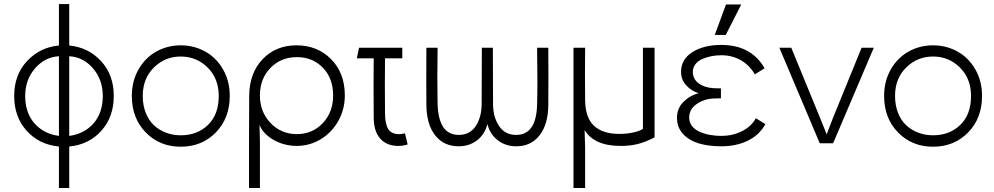

<svg xmlns="http://www.w3.org/2000/svg" viewBox="-20 -705 4892 945"><path d="M270 -685.1H320.8V-481Q414.6 -472.2 477.3 -404.3Q540 -336.4 540 -232.9Q540 -129.9 479 -61.5Q418 6.8 320.8 16.1V220.2H270V16.1Q172.4 6.8 111.1 -61.5Q49.8 -129.9 49.8 -232.9Q49.8 -336.4 113 -404.3Q176.3 -472.2 270 -481ZM104 -232.9Q104 -150.4 149.2 -98.4Q194.3 -46.4 270 -36.1V-428.2Q200.7 -424.3 152.3 -368.4Q104 -312.5 104 -232.9ZM320.8 -36.1Q396 -46.4 440.9 -98.4Q485.8 -150.4 485.8 -232.9Q485.8 -312.5 438 -368.4Q390.1 -424.3 320.8 -428.2Z M682.6 -232.9Q682.6 -186.5 697.5 -149.2Q712.4 -111.8 738 -88.1Q763.7 -64.5 797.4 -51.8Q831.1 -39.1 869.6 -39.1Q950.7 -39.1 1003.7 -90.1Q1056.6 -141.1 1056.6 -232.9Q1056.6 -318.4 1002 -372.6Q947.3 -426.8 869.6 -426.8Q792 -426.8 737.3 -372.6Q682.6 -318.4 682.6 -232.9ZM628.9 -232.9Q628.9 -306.2 662.1 -363.8Q695.3 -421.4 750 -451.7Q804.7 -481.9 869.6 -481.9Q934.6 -481.9 989.5 -451.7Q1044.4 -421.4 1077.6 -363.8Q1110.8 -306.2 1110.8 -232.9Q1110.8 -123 1042.2 -53Q973.6 17.1 869.6 17.1Q766.1 17.1 697.5 -53Q628.9 -123 628.9 -232.9Z M1441.4 -44.9Q1517.6 -44.9 1568.6 -98.9Q1619.6 -152.8 1619.6 -234.9Q1619.6 -319.8 1569.1 -371.8Q1518.6 -423.8 1441.4 -423.8Q1362.8 -423.8 1311 -370.6Q1259.3 -317.4 1259.3 -234.9Q1259.3 -154.3 1311.5 -99.6Q1363.8 -44.9 1441.4 -44.9ZM1205.6 220.2V-7.8Q1205.6 -158.7 1206.5 -234.9Q1208 -346.2 1272.9 -414.1Q1337.9 -481.9 1439.5 -481.9Q1542 -481.9 1609.6 -413.8Q1677.2 -345.7 1677.2 -234.9Q1677.2 -168.5 1646 -111.3Q1614.7 -54.2 1559.8 -20.5Q1504.9 13.2 1439.5 13.2Q1402.8 13.2 1366.7 1.5Q1330.6 -10.3 1300.3 -34.2Q1270 -58.1 1257.3 -89.8L1259.3 -7.8V220.2Z M1939.9 13.2Q1883.8 13.2 1851.6 -22.7Q1819.3 -58.6 1819.3 -127.9Q1817.9 -298.8 1819.3 -418H1736.3L1747.1 -470.2H1960V-418H1875Q1873.5 -285.6 1875 -153.8Q1875 -129.4 1877.2 -112.5Q1879.4 -95.7 1885.7 -79.6Q1892.1 -63.5 1905.5 -54.7Q1918.9 -45.9 1939 -44.9Q1951.2 -43.5 1973.1 -48.8L1986.3 5.9Q1964.8 13.2 1939.9 13.2Z M2133.8 -470.2Q2131.3 -312.5 2133.8 -189.9Q2134.8 -158.7 2140.4 -133.1Q2146 -107.4 2157.5 -86.2Q2168.9 -64.9 2189.5 -53Q2210 -41 2237.8 -41Q2292 -41 2320.8 -83.5Q2349.6 -126 2350.6 -189.9Q2351.6 -282.7 2351.6 -470.2H2405.8Q2405.8 -282.7 2406.7 -189.9Q2407.7 -126.5 2437 -83.7Q2466.3 -41 2520.5 -41Q2619.6 -41 2623.5 -189.9Q2626.5 -285.6 2623.5 -470.2H2678.7Q2679.7 -312.5 2678.7 -189.9Q2678.2 -93.8 2636 -39.3Q2593.8 15.1 2520.5 15.1Q2469.7 15.1 2430.9 -13.9Q2392.1 -43 2378.9 -94.2Q2365.7 -42.5 2327.1 -13.7Q2288.6 15.1 2237.8 15.1Q2164.1 15.1 2121.6 -39.1Q2079.1 -93.3 2078.6 -189.9Q2077.6 -312.5 2078.6 -470.2Z M3144.5 -470.2H3201.7V-28.8Q3158.2 -6.3 3120.4 3.4Q3082.5 13.2 3034.7 13.2Q2904.3 13.2 2857.4 -64.9L2859.9 23.9V220.2H2802.7V-470.2H2859.9Q2858.4 -342.3 2859.9 -214.8Q2860.4 -125.5 2903.8 -85.7Q2947.3 -45.9 3027.8 -45.9Q3064.9 -45.9 3097.2 -53Q3129.4 -60.1 3144.5 -70.8Z M3747.1 -94.2Q3717.8 -40.5 3660.9 -12.7Q3604 15.1 3530.3 15.1Q3467.3 15.1 3419.2 0.7Q3371.1 -13.7 3341.6 -45.9Q3312 -78.1 3312 -125Q3312 -171.9 3344.2 -203.9Q3376.5 -235.8 3418.9 -246.1Q3383.3 -256.8 3357.7 -284.9Q3332 -313 3332 -351.1Q3332 -413.1 3387.9 -448.5Q3443.8 -483.9 3530.3 -483.9Q3677.2 -483.9 3743.2 -369.1L3695.3 -338.9Q3668.9 -384.3 3626.2 -408.7Q3583.5 -433.1 3530.3 -433.1Q3504.4 -433.1 3480.2 -428.2Q3456.1 -423.3 3435.3 -414.1Q3414.6 -404.8 3402.3 -388.4Q3390.1 -372.1 3390.1 -351.1Q3390.1 -315.9 3418.5 -294.9Q3446.8 -273.9 3491.2 -271Q3506.3 -270 3528.3 -270V-221.2Q3506.3 -221.2 3491.2 -220.2Q3444.3 -217.8 3408.2 -192.4Q3372.1 -167 3372.1 -126Q3372.1 -102.5 3386.2 -84.5Q3400.4 -66.4 3424.1 -56.2Q3447.8 -45.9 3474.6 -41Q3501.5 -36.1 3530.3 -36.1Q3585.4 -36.1 3631.6 -59.1Q3677.7 -82 3700.2 -123ZM3498 -533.2 3553.2 -683.1H3628.4L3552.2 -533.2Z M4280.8 -470.2 4080.6 0H4014.6L3815.9 -470.2H3874.5L4016.6 -124L4048.8 -43.9L4079.6 -124L4220.7 -470.2Z M4385.3 -232.9Q4385.3 -186.5 4400.1 -149.2Q4415 -111.8 4440.7 -88.1Q4466.3 -64.5 4500 -51.8Q4533.7 -39.1 4572.3 -39.1Q4653.3 -39.1 4706.3 -90.1Q4759.3 -141.1 4759.3 -232.9Q4759.3 -318.4 4704.6 -372.6Q4649.9 -426.8 4572.3 -426.8Q4494.6 -426.8 4439.9 -372.6Q4385.3 -318.4 4385.3 -232.9ZM4331.5 -232.9Q4331.5 -306.2 4364.7 -363.8Q4397.9 -421.4 4452.6 -451.7Q4507.3 -481.9 4572.3 -481.9Q4637.2 -481.9 4692.1 -451.7Q4747.1 -421.4 4780.3 -363.8Q4813.5 -306.2 4813.5 -232.9Q4813.5 -123 4744.9 -53Q4676.3 17.1 4572.3 17.1Q4468.8 17.1 4400.1 -53Q4331.5 -123 4331.5 -232.9Z"/></svg>

Font: Kreadon Light
Style: Regular
Weight: 300
Designer: kohakuno
Foundry: StudioGnu
Version: Version 1.000;Glyphs 3.1.2 (3151)